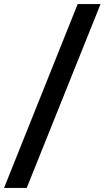

<svg xmlns="http://www.w3.org/2000/svg" viewBox="-89 -717 531 949"><path d="M295 -697H408L43 212H-69Z"/></svg>

Font: HK Grotesk Black
Style: Regular
Weight: 900
Designer: Alfredo Marco Pradil
Foundry: Hanken Design Co.
Version: Version 3.001